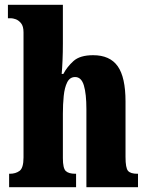

<svg xmlns="http://www.w3.org/2000/svg" viewBox="-20 -780 616 800"><path d="M18 0V-56H21Q45 -56 61.5 -68Q78 -80 78 -124V-645Q78 -671 67.5 -683.5Q57 -696 45 -700Q33 -704 26 -704H13V-760H242V-599Q242 -562 240.5 -527.5Q239 -493 237 -472H244Q259 -501 286 -525.5Q313 -550 368 -550Q438 -550 470.5 -504Q503 -458 503 -357V-126Q503 -80 513.5 -68Q524 -56 552 -56H555V0H340V-325Q340 -389 329.5 -424Q319 -459 293 -459Q271 -459 260 -437Q249 -415 245.5 -380Q242 -345 242 -306V-121Q242 -79 254 -67.5Q266 -56 294 -56H297V0Z"/></svg>

Font: Noto Serif ExtraCondensed Black
Style: Regular
Weight: 900
Width: 2
Designer: Monotype Design Team
Foundry: Monotype Imaging Inc.
Version: Version 2.015; ttfautohint (v1.8.4.7-5d5b)